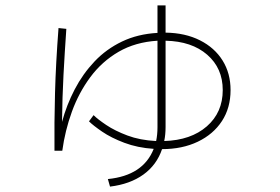

<svg xmlns="http://www.w3.org/2000/svg" viewBox="-20 -645 1040 712"><path d="M211 -86H182Q181 -188 184 -299.5Q187 -411 197 -541L226 -538Q220 -452 215.5 -368Q211 -284 210 -193Q227 -256 257 -313.5Q287 -371 330.5 -417Q374 -463 432.5 -491Q491 -519 564 -523V-625H594V-524Q667 -523 721.5 -495.5Q776 -468 805.5 -420.5Q835 -373 835 -311Q835 -245 803 -196Q771 -147 713.5 -119.5Q656 -92 581 -92Q561 -33 511.5 2.5Q462 38 388 47L380 19Q511 6 550 -93Q490 -97 441 -115.5Q392 -134 358.5 -157Q325 -180 310 -195L327 -218Q342 -203 374 -181.5Q406 -160 452.5 -142.5Q499 -125 559 -122Q564 -146 564 -173V-494Q482 -489 420 -453Q358 -417 315 -359Q272 -301 246.5 -230.5Q221 -160 211 -86ZM594 -174Q594 -146 589 -122Q688 -125 747 -176.5Q806 -228 806 -311Q806 -392 748.5 -442Q691 -492 594 -494Z"/></svg>

Font: Murecho ExtraLight
Style: Regular
Weight: 200
Designer: Neil Summerour
Foundry: Positype
Version: Version 1.010; ttfautohint (v1.8.3)